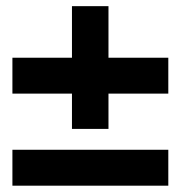

<svg xmlns="http://www.w3.org/2000/svg" viewBox="-20 -586 575 611"><path d="M209 -288.1H19.5V-402.3H209V-566.4H325.2V-402.3H515.6V-288.1H325.2V-175.8H209ZM19.5 -109.4H515.6V4.9H19.5Z"/></svg>

Font: Reddit Sans Vanilla
Style: Bold
Weight: 700
Designer: Stephen Hutchings
Foundry: Reddit
Version: Version 1.013